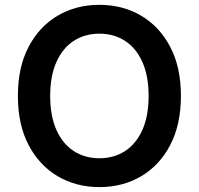

<svg xmlns="http://www.w3.org/2000/svg" viewBox="-20 -757 815 787"><path d="M53.3 -363.6Q53.3 -481.2 97.1 -564.8Q141 -648.4 216.4 -692.8Q291.9 -737.2 387.4 -737.2Q483 -737.2 558.4 -692.8Q633.9 -648.4 677.7 -564.8Q721.6 -481.2 721.6 -363.6Q721.6 -246.1 677.7 -162.5Q633.9 -78.8 558.4 -34.4Q483 9.9 387.4 9.9Q291.9 9.9 216.4 -34.6Q141 -79.2 97.1 -162.8Q53.3 -246.4 53.3 -363.6ZM589.1 -363.6Q589.1 -446.4 563.4 -503.4Q537.6 -560.4 492.2 -589.7Q446.7 -619 387.4 -619Q328.1 -619 282.7 -589.7Q237.2 -560.4 211.5 -503.4Q185.7 -446.4 185.7 -363.6Q185.7 -280.9 211.5 -223.9Q237.2 -166.9 282.7 -137.6Q328.1 -108.3 387.4 -108.3Q446.7 -108.3 492.2 -137.6Q537.6 -166.9 563.4 -223.9Q589.1 -280.9 589.1 -363.6Z"/></svg>

Font: DeltaSans SemiBold
Style: Regular
Weight: 600
Designer: Rasmus Andersson
Foundry: rsms
Version: Version 3.012